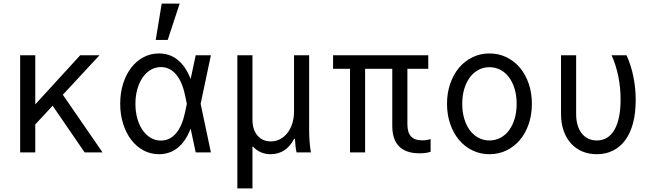

<svg xmlns="http://www.w3.org/2000/svg" viewBox="-20 -847 3640 1067"><path d="M92 0H176V-540H92ZM141.6 -118.4 533 -540H425.8L138 -225.4ZM450.4 0H550L314.6 -341.6L242.2 -303.8Z M1025.8 -305V-235L1007.8 -320Q991.8 -395 957.5 -434.6Q923.3 -474.2 873.8 -474.2Q843.3 -474.2 817.4 -458.8Q791.4 -443.4 772.6 -416.1Q753.8 -388.8 743.2 -351.4Q732.6 -314.1 732.6 -269.9Q732.6 -225.8 743.2 -188.2Q753.8 -150.6 772.6 -123.5Q791.4 -96.5 817.4 -81.1Q843.4 -65.8 873.8 -65.8Q923.3 -65.8 957.5 -105.4Q991.8 -145 1007.8 -220ZM1061.2 -210Q1039.4 -101.6 988.9 -45.8Q938.4 10 863.6 10Q817 10 777.5 -11.2Q738 -32.4 709.4 -69.8Q680.7 -107.3 664.4 -158.7Q648 -210.1 648 -270Q648 -330.6 664.1 -381.8Q680.2 -433 709 -470.5Q737.8 -508 777.3 -529Q816.8 -550 863.4 -550Q938.2 -550 988.8 -494.2Q1039.4 -438.4 1061.2 -330L1073.2 -270ZM1024 -401.4H1038L1067.6 -540H1152L1095 -270L1152 0H1067.6L1038 -138.6H1024L1046 -270ZM978.4 -827H878.6L845.4 -625H912Z M1299 200H1383V-31.4H1387Q1405.2 -11.6 1429.8 -0.8Q1454.4 10 1483.8 10Q1527.4 10 1560.7 -12.3Q1594 -34.6 1614.4 -75.6H1619Q1620.4 -52.6 1622.4 -34.4Q1624.4 -16.2 1628 0H1708Q1703 -27.2 1700.5 -59.4Q1698 -91.6 1698 -130V-540H1614V-228Q1614 -191.8 1604.4 -161.3Q1594.8 -130.8 1577.7 -108.6Q1560.6 -86.4 1536.8 -73.8Q1513 -61.2 1485 -61.2Q1438.6 -61.2 1410.8 -93.9Q1383 -126.6 1383 -182V-540H1299Z M1925 0H2009V-464.8H2160V-147Q2160 -71.6 2198.1 -33.3Q2236.2 5 2311.4 5Q2329.6 5 2344.7 3Q2359.8 1 2373 -3.6V-74.2Q2362.8 -70.6 2350.1 -68.8Q2337.3 -67 2325 -67Q2284.1 -67 2264 -89.2Q2244 -111.4 2244 -155.8V-464.8H2360V-540H1831V-464.8H1925Z M2700.1 10Q2751.2 10 2794.5 -11Q2837.8 -32 2869.2 -69.2Q2900.6 -106.4 2918.2 -157.8Q2935.8 -209.1 2935.8 -270Q2935.8 -330.9 2918.2 -382.2Q2900.6 -433.6 2869.2 -470.8Q2837.8 -508 2794.5 -529Q2751.1 -550 2700.2 -550Q2649.2 -550 2605.8 -528.9Q2562.3 -507.9 2531.2 -470.7Q2500 -433.6 2482.1 -382.2Q2464.2 -330.9 2464.2 -270Q2464.2 -209.1 2482.1 -157.8Q2500 -106.4 2531.1 -69.3Q2562.3 -32.1 2605.7 -11.1Q2649.1 10 2700.1 10ZM2699.8 -66.4Q2667 -66.4 2639 -81.3Q2611 -96.1 2591 -123.2Q2571 -150.2 2559.9 -187.6Q2548.8 -225 2548.8 -270Q2548.8 -315 2559.9 -352.4Q2571 -389.8 2591 -416.8Q2611 -443.9 2639 -458.7Q2667 -473.6 2699.8 -473.6Q2733.6 -473.6 2761.4 -458.7Q2789.2 -443.8 2809.1 -416.8Q2829.1 -389.8 2840.1 -352.4Q2851.2 -315 2851.2 -270Q2851.2 -225 2840.1 -187.6Q2829.1 -150.2 2809.1 -123.2Q2789.2 -96.2 2761.4 -81.3Q2733.6 -66.4 2699.8 -66.4Z M3462 -540H3378.8Q3402.8 -486.8 3415.8 -424.3Q3428.8 -361.8 3428.8 -293.8Q3428.8 -184.6 3394.5 -125.5Q3360.2 -66.4 3296.6 -66.4Q3243.6 -66.4 3212.7 -106.1Q3181.8 -145.8 3181.8 -214V-540H3097.8V-214Q3097.8 -162.9 3111.9 -121.6Q3126 -80.2 3152.4 -50.8Q3178.7 -21.4 3215.4 -5.7Q3252.1 10 3296.6 10Q3347.2 10 3387.5 -10.5Q3427.8 -31 3455.7 -69.5Q3483.6 -108 3498.2 -163.8Q3512.8 -219.6 3512.8 -290.4Q3512.8 -357 3499.8 -421.1Q3486.8 -485.2 3462 -540Z"/></svg>

Font: CommitMonoV142 ExtLt
Style: Regular
Weight: 200
Monospace: yes
Designer: Eigil Nikolajsen
Foundry: Eigil Nikolajsen
Version: Version 1.142